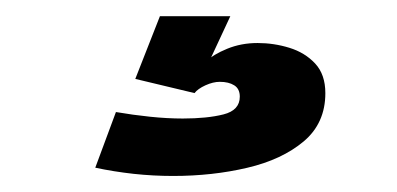

<svg xmlns="http://www.w3.org/2000/svg" viewBox="-20 -20 490 237"><path d="M177.4 0H264.3L220.1 94.9L147 77.4ZM220.1 94.9 235.4 55.3Q243.1 47.3 260.4 40.2Q277.7 33.1 297.9 33.1Q318.1 33.1 337.2 39Q356.4 44.9 369 58.4Q381.6 71.9 381.6 95Q381.6 132.1 354.8 154.6Q328 177.1 285.2 187.1Q242.4 197.2 193.6 197.2Q169.3 197.2 145 194.6Q120.6 191.9 97.6 187L123.1 118.3Q144.1 121.9 165.3 124.1Q186.5 126.3 205.6 126.3Q235.8 126.3 255.9 121.2Q276 116.1 276 99.3Q276 89.6 269.1 85.3Q262.3 81 251.3 81Q243.1 81 233.6 85.3Q224.2 89.6 220.1 94.9Z"/></svg>

Font: League Mono Thin Condensed
Style: Regular
Weight: 100
Width: 1
Designer: Tyler Finck
Foundry: The League of Moveable Type / Tyler Finck
Version: Version 2.300;RELEASE